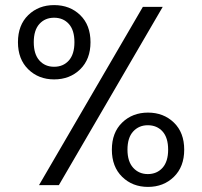

<svg xmlns="http://www.w3.org/2000/svg" viewBox="-20 -727 794 754"><path d="M133.2 0 541 -700H619L211.2 0ZM192.5 -415.2Q131.5 -415.2 91 -454.8Q50.5 -494.4 50.5 -561.3Q50.5 -628.5 91 -667.8Q131.5 -707 192.5 -707Q254.4 -707 294.9 -667.8Q335.4 -628.5 335.4 -561.3Q335.4 -494.4 294.9 -454.8Q254.4 -415.2 192.5 -415.2ZM192.5 -464.8Q228.3 -464.8 250.3 -489.4Q272.3 -514.1 272.3 -561.3Q272.3 -608.6 250.3 -633Q228.3 -657.4 192.5 -657.4Q156.9 -657.4 134.8 -633Q112.6 -608.6 112.6 -561.3Q112.6 -514.1 134.8 -489.4Q156.9 -464.8 192.5 -464.8ZM561.2 7Q500.2 7 459.7 -32.6Q419.3 -72.2 419.3 -139.2Q419.3 -206.4 459.7 -245.6Q500.2 -284.8 561.2 -284.8Q622.4 -284.8 662.9 -245.6Q703.4 -206.4 703.4 -139.2Q703.4 -72.2 662.9 -32.6Q622.4 7 561.2 7ZM560.4 -43.4Q596.2 -43.4 618.3 -68.1Q640.3 -92.9 640.3 -139.2Q640.3 -186.4 618.3 -210.8Q596.2 -235.2 560.4 -235.2Q525.6 -235.2 503.1 -210.8Q480.6 -186.4 480.6 -139.2Q480.6 -92.9 503.1 -68.1Q525.6 -43.4 560.4 -43.4Z"/></svg>

Font: Envelope Sans Variable
Style: Regular
Weight: 500
Designer: Andreas Rasmussen / Norman Anderson
Foundry: mail.de GmbH
Version: Version 1.150